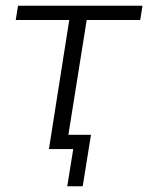

<svg xmlns="http://www.w3.org/2000/svg" viewBox="-20 -521 518 671"><path d="M151 0 222 -451H35L43 -501H478L470 -451H283L219 -50H298L269 130H215L236 0Z"/></svg>

Font: Mulish Light
Style: Italic
Weight: 300
Italic angle: -9°
Designer: Vernon Adams
Foundry: Vernon Adams
Version: Version 3.603; ttfautohint (v1.8.3)